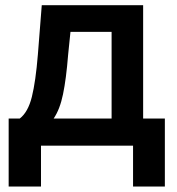

<svg xmlns="http://www.w3.org/2000/svg" viewBox="-20 -550 667 725"><path d="M12.7 -102.5H54.7Q85.9 -126.5 100.3 -184.3Q114.7 -242.2 123 -343.8L137.7 -530.3H520.5V-102.5H602.5V154.3H482.4V0H134.8V154.3H12.7ZM401.4 -102.5V-429.7H246.1L237.3 -343.8Q230 -252 218 -194.3Q206.1 -136.7 182.6 -102.5Z"/></svg>

Font: Pretendard JP SemiBold
Style: Regular
Weight: 600
Designer: Base glyphs from Inter by Rasmus Andersson; Hangeul glyphs from Noto Sans CJK(Source Han Sans) by Jang Soo-young and Kan
Foundry: Kil Hyung-jin
Version: Version 1.309